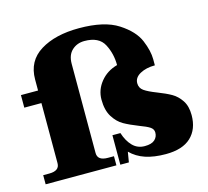

<svg xmlns="http://www.w3.org/2000/svg" viewBox="-105 -844 1056 975"><g transform="rotate(-15 423.0 -356.0)"><path d="M688 -304Q732 -287 760 -271Q788 -255 808 -225Q828 -195 828 -148Q828 -74 783.5 -32Q739 10 651 10Q589 10 544 -5Q499 -20 467 -52L458 2H413V-153H455Q469 -109 494.5 -83Q520 -57 558 -57Q594 -57 610.5 -72Q627 -87 627 -110Q627 -128 610.5 -139Q594 -150 556 -164Q510 -182 480 -199Q450 -216 428 -251Q406 -286 406 -342Q406 -393 439.5 -434.5Q473 -476 528 -491Q528 -551 501.5 -601.5Q475 -652 399 -652Q360 -652 333.5 -627.5Q307 -603 307 -557V-88Q307 -48 361 -48H393V0H21V-48H53Q107 -48 107 -88V-404H17V-470H107V-528Q107 -625 185.5 -673.5Q264 -722 389 -722Q522 -722 594 -675.5Q666 -629 689.5 -572.5Q713 -516 713 -472V-440Q667 -440 635 -422.5Q603 -405 603 -375Q603 -350 623.5 -335.5Q644 -321 688 -304Z"/></g></svg>

Font: Taviraj Black
Style: Regular
Weight: 900
Designer: Katatrad Team
Foundry: CadsonDemak
Version: Version 1.001